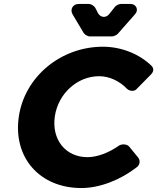

<svg xmlns="http://www.w3.org/2000/svg" viewBox="-20 -942 794 970"><path d="M347 -869 403 -775C408 -767 424 -758 433 -758H547C554 -758 569 -765 574 -770L663 -871C682 -892 668 -922 640 -922H590C582 -922 567 -915 562 -909L531 -870C515 -850 487 -853 475 -876L461 -903C456 -912 440 -922 430 -922H377C348 -922 332 -894 347 -869ZM500 -706C287 -706 104 -554 75 -352C45 -147 180 8 391 8C484 8 589 -33 672 -98C687 -110 690 -131 678 -146L633 -201C622 -215 594 -216 579 -205C529 -170 471 -148 422 -148C311 -148 240 -237 257 -354C274 -469 370 -557 481 -557C532 -557 584 -533 622 -493C633 -482 657 -479 668 -490L742 -565C756 -579 759 -595 746 -609C685 -669 593 -706 500 -706Z"/></svg>

Font: Trueno
Style: RoundBdIt
Weight: 700
Designer: Julieta Ulanovsky, Jasper
Foundry: Julieta Ulanovsky, Cannot Into Space Fonts
Version: Version 3.001